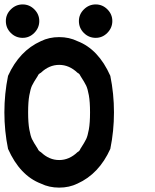

<svg xmlns="http://www.w3.org/2000/svg" viewBox="-20 -846 707 876"><path d="M416.7 -673.3Q385 -673.3 362.5 -695.8Q340 -718.3 340 -750Q340 -780.8 362.9 -803.3Q385.8 -825.8 416.7 -825.8Q447.5 -825.8 470 -803.3Q492.5 -780.8 492.5 -750Q492.5 -719.2 470 -696.2Q447.5 -673.3 416.7 -673.3ZM83.3 -673.3Q51.7 -673.3 29.2 -695.8Q6.7 -718.3 6.7 -750Q6.7 -780.8 29.6 -803.3Q52.5 -825.8 83.3 -825.8Q114.2 -825.8 136.7 -803.3Q159.2 -780.8 159.2 -750Q159.2 -719.2 136.7 -696.2Q114.2 -673.3 83.3 -673.3ZM333.3 -8.3Q295.8 10 250 10Q204.2 10 166.7 -8.3Q70.8 -45 16.7 -166.7Q0 -248.3 0 -333.3Q0 -418.3 16.7 -500Q68.3 -614.2 166.7 -658.3Q204.2 -676.7 250 -676.7Q295.8 -676.7 333.3 -658.3Q429.2 -621.7 483.3 -500Q500 -418.3 500 -333.3Q500 -248.3 483.3 -166.7Q431.7 -52.5 333.3 -8.3ZM333.3 -151.7Q343.3 -156.7 346.7 -166.7Q366.7 -197.5 373.3 -211.7Q380 -225.8 385.4 -255.4Q390.8 -285 390.8 -333.3Q390.8 -381.7 385.4 -411.2Q380 -440.8 373.3 -455Q366.7 -469.2 346.7 -500Q343.3 -509.2 333.3 -514.2Q295.8 -550 250 -550Q204.2 -550 166.7 -514.2Q155 -508.3 152.5 -500Q132.5 -469.2 125.8 -455Q119.2 -440.8 113.8 -411.2Q108.3 -381.7 108.3 -333.3Q108.3 -285 113.8 -255.4Q119.2 -225.8 125.8 -211.7Q132.5 -197.5 152.5 -166.7Q155.8 -157.5 166.7 -151.7Q204.2 -115.8 250 -115.8Q295.8 -115.8 333.3 -151.7Z"/></svg>

Font: 0xA000-Mono
Style: Mono-Bold
Weight: 700
Version: Version 0.1